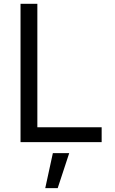

<svg xmlns="http://www.w3.org/2000/svg" viewBox="-20 -747 602 1009"><path d="M87.9 0V-727.1H176.3V-78.1H514.2V0ZM217.8 241.7 257.8 57.6H343.8L283.2 241.7Z"/></svg>

Font: Sahel VF Regular
Style: Regular
Weight: 400
Foundry: Saber Rastikerdar (saber.rastikerdar@gmail.com)
Version: Version 3.4.0